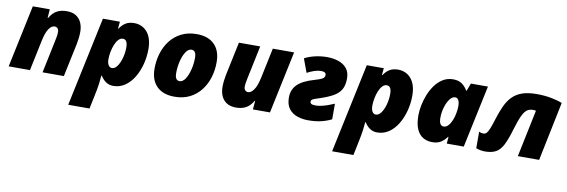

<svg xmlns="http://www.w3.org/2000/svg" viewBox="-56 -1001 4957 1678"><g transform="rotate(10 2422.5 -161.5)"><path d="M11.2 0 127.9 -553.2H278.8L272.9 -476.1H276.9Q304.2 -522.5 340.3 -542.7Q376.5 -563 429.2 -563Q481 -563 512.9 -541.5Q544.9 -520 560.1 -484.4Q575.2 -448.7 575.2 -405.8Q575.2 -378.4 571.8 -349.4Q568.4 -320.3 563 -293.9L501 0H312L375 -301.8Q377.9 -314.5 380.9 -334.2Q383.8 -354 383.8 -371.1Q383.8 -392.1 373 -402.6Q362.3 -413.1 347.2 -413.1Q319.3 -413.1 295.7 -378.4Q272 -343.8 256.8 -270L200.2 0Z M582 240.2 750 -553.2H900.9L895 -491.2H898.9Q921.9 -526.4 952.6 -544.7Q983.4 -563 1024.9 -563Q1099.1 -563 1143.6 -509.8Q1188 -456.5 1188 -358.9Q1188 -290 1170.7 -224.4Q1153.3 -158.7 1121.1 -105.7Q1088.9 -52.7 1043 -21.5Q997.1 9.8 939.9 9.8Q902.8 9.8 874.8 -9.5Q846.7 -28.8 827.1 -61H823.2Q819.8 -22 814.7 16.8Q809.6 55.7 795.9 120.1L771 240.2ZM901.9 -142.1Q928.2 -142.1 949.2 -172.1Q970.2 -202.1 982.7 -247.8Q995.1 -293.5 995.1 -340.8Q995.1 -411.1 953.1 -411.1Q931.2 -411.1 913.8 -392.3Q896.5 -373.5 884.3 -343.5Q872.1 -313.5 865.5 -278.6Q858.9 -243.7 858.9 -211.9Q858.9 -180.7 870.4 -161.4Q881.8 -142.1 901.9 -142.1Z M1482.9 9.8Q1381.3 9.8 1325.7 -45.7Q1270 -101.1 1270 -203.1Q1270 -273.9 1289.8 -338.6Q1309.6 -403.3 1349.1 -453.9Q1388.7 -504.4 1447 -533.7Q1505.4 -563 1582 -563Q1684.1 -563 1739.5 -507.6Q1794.9 -452.1 1794.9 -350.1Q1794.9 -279.3 1775.1 -214.6Q1755.4 -149.9 1715.8 -99.4Q1676.3 -48.8 1618.2 -19.5Q1560.1 9.8 1482.9 9.8ZM1503.9 -131.8Q1532.2 -131.8 1554.2 -165.3Q1576.2 -198.7 1589.1 -250.2Q1602.1 -301.8 1602.1 -356Q1602.1 -420.9 1560.1 -420.9Q1532.2 -420.9 1510.3 -387.7Q1488.3 -354.5 1475.6 -303Q1462.9 -251.5 1462.9 -196.8Q1462.9 -131.8 1503.9 -131.8Z M2028.8 9.8Q1977.5 9.8 1945.3 -11.7Q1913.1 -33.2 1897.9 -68.8Q1882.8 -104.5 1882.8 -147Q1882.8 -174.8 1886.2 -203.9Q1889.6 -232.9 1895 -258.8L1957 -553.2H2146L2083 -252Q2080.1 -239.3 2076.9 -219.7Q2073.7 -200.2 2073.7 -183.1Q2073.7 -162.1 2084.7 -151.6Q2095.7 -141.1 2110.8 -141.1Q2135.7 -141.1 2160.6 -175.5Q2185.5 -210 2201.2 -284.2L2257.8 -553.2H2446.8L2330.1 0H2178.7L2185.1 -77.1H2181.2Q2154.3 -30.8 2117.9 -10.5Q2081.5 9.8 2028.8 9.8Z M2668.9 9.8Q2616.7 9.8 2571.3 -6.1Q2525.9 -22 2498 -58.8Q2470.2 -95.7 2470.2 -158.2Q2470.2 -226.6 2515.1 -272.2Q2560.1 -317.9 2668.9 -349.1Q2706.1 -359.9 2723.6 -368.4Q2741.2 -377 2746.6 -386.2Q2752 -395.5 2752 -407.2Q2752 -418.5 2742.2 -426.3Q2732.4 -434.1 2709 -434.1Q2678.2 -434.1 2646 -422.9Q2613.8 -411.6 2585 -396L2540 -517.1Q2579.6 -538.6 2632.3 -550.8Q2685.1 -563 2738.8 -563Q2793 -563 2839.4 -547.6Q2885.7 -532.2 2913.8 -498.3Q2941.9 -464.4 2941.9 -408.2Q2941.9 -349.1 2920.4 -310.8Q2898.9 -272.5 2850.6 -245.6Q2802.2 -218.8 2721.2 -192.9Q2687 -182.6 2675 -175.3Q2663.1 -168 2663.1 -152.8Q2663.1 -142.1 2673.8 -135.5Q2684.6 -128.9 2712.9 -128.9Q2736.3 -128.9 2765.6 -135.7Q2794.9 -142.6 2824 -153.1Q2853 -163.6 2876 -173.8V-35.2Q2831.1 -12.7 2781.5 -1.5Q2731.9 9.8 2668.9 9.8Z M2923.8 240.2 3091.8 -553.2H3242.7L3236.8 -491.2H3240.7Q3263.7 -526.4 3294.4 -544.7Q3325.2 -563 3366.7 -563Q3440.9 -563 3485.4 -509.8Q3529.8 -456.5 3529.8 -358.9Q3529.8 -290 3512.5 -224.4Q3495.1 -158.7 3462.9 -105.7Q3430.7 -52.7 3384.8 -21.5Q3338.9 9.8 3281.7 9.8Q3244.6 9.8 3216.6 -9.5Q3188.5 -28.8 3168.9 -61H3165Q3161.6 -22 3156.5 16.8Q3151.4 55.7 3137.7 120.1L3112.8 240.2ZM3243.7 -142.1Q3270 -142.1 3291 -172.1Q3312 -202.1 3324.5 -247.8Q3336.9 -293.5 3336.9 -340.8Q3336.9 -411.1 3294.9 -411.1Q3272.9 -411.1 3255.6 -392.3Q3238.3 -373.5 3226.1 -343.5Q3213.9 -313.5 3207.3 -278.6Q3200.7 -243.7 3200.7 -211.9Q3200.7 -180.7 3212.2 -161.4Q3223.6 -142.1 3243.7 -142.1Z M3769 9.8Q3726.6 9.8 3690.7 -10.3Q3654.8 -30.3 3633.3 -76.4Q3611.8 -122.6 3611.8 -201.2Q3611.8 -241.7 3621.3 -290Q3630.9 -338.4 3650.1 -386.5Q3669.4 -434.6 3698.7 -474.6Q3728 -514.6 3767.8 -538.8Q3807.6 -563 3857.9 -563Q3905.3 -563 3935.5 -541.7Q3965.8 -520.5 3985.8 -484.9H3989.7L4015.6 -553.2H4167L4049.8 0H3898.9L3903.8 -60.1H3899.9Q3877.9 -29.3 3847.9 -9.8Q3817.9 9.8 3769 9.8ZM3846.7 -142.1Q3868.2 -142.1 3886.2 -161.9Q3904.3 -181.6 3917.2 -212.9Q3930.2 -244.1 3936 -279.8Q3941.9 -310.1 3941.9 -340.8Q3941.9 -372.6 3931.9 -391.8Q3921.9 -411.1 3901.9 -411.1Q3876 -411.1 3853.8 -381.1Q3831.5 -351.1 3818.1 -305.4Q3804.7 -259.8 3804.7 -211.9Q3804.7 -142.1 3846.7 -142.1Z M4238.8 9.8Q4221.7 9.8 4200 6.1Q4178.2 2.4 4159.7 -4.9V-151.9Q4172.4 -145.5 4182.4 -143.8Q4192.4 -142.1 4198.7 -142.1Q4215.3 -142.1 4227.3 -155Q4239.3 -168 4252 -200.2Q4264.6 -232.4 4282.7 -291Q4303.2 -356.4 4326.9 -407Q4350.6 -457.5 4385 -492.2Q4419.4 -526.9 4470.9 -544.9Q4522.5 -563 4598.6 -563Q4669.4 -563 4729.5 -551.3Q4789.6 -539.6 4826.7 -523.9L4718.8 0H4529.8L4616.7 -418Q4603.5 -420.9 4589.8 -420.9Q4561 -420.9 4539.1 -406.5Q4517.1 -392.1 4496.3 -348.6Q4475.6 -305.2 4449.7 -217.8Q4424.3 -131.3 4398.9 -81.8Q4373.5 -32.2 4336.4 -11.2Q4299.3 9.8 4238.8 9.8Z"/></g></svg>

Font: Open Sans ExtraBold
Style: Italic
Weight: 800
Italic angle: -12°
Designer: Monotype Design Team
Foundry: Monotype Imaging Inc.
Version: Version 3.000; ttfautohint (v1.8.4)